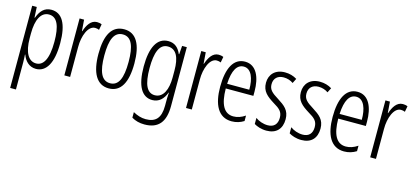

<svg xmlns="http://www.w3.org/2000/svg" viewBox="-65 -1017 3714 1733"><g transform="rotate(15 1792.0 -150.5)"><path d="M246 -542C179 -542 143 -497 120 -434H116L111 -532H68V236H122V-19C122 -45 120 -70 119 -90H122C141 -37 181 10 247 10C342 10 400 -84 400 -270C400 -452 346 -542 246 -542ZM236 -495C313 -495 346 -416 346 -269C346 -103 301 -38 236 -38C165 -38 122 -111 122 -242V-289C122 -417 162 -495 236 -495Z M672 -541C615 -541 583 -485 564 -427H561L553 -532H511V0H565V-279C564 -383 604 -486 669 -486C683 -486 697 -483 707 -478L717 -532C702 -539 686 -541 672 -541Z M1094 -267C1094 -443 1040 -542 927 -542C812 -542 758 -445 758 -268C758 -91 815 10 927 10C1040 10 1094 -90 1094 -267ZM813 -268C813 -416 846 -494 927 -494C1008 -494 1040 -413 1040 -267C1040 -112 1005 -38 927 -38C848 -38 813 -117 813 -268Z M1339 -542C1235 -542 1182 -443 1182 -264C1182 -81 1237 10 1334 10C1396 10 1438 -31 1460 -93H1463C1460 -57 1460 -28 1460 -2V30C1460 146 1413 192 1322 192C1280 192 1244 180 1203 158V210C1239 231 1277 241 1323 241C1455 241 1513 164 1513 20V-532H1469L1463 -453H1459C1437 -506 1401 -542 1339 -542ZM1347 -494C1427 -494 1460 -419 1460 -300V-233C1460 -125 1425 -38 1345 -38C1273 -38 1237 -108 1237 -264C1237 -407 1268 -494 1347 -494Z M1809 -541C1752 -541 1720 -485 1701 -427H1698L1690 -532H1648V0H1702V-279C1701 -383 1741 -486 1806 -486C1820 -486 1834 -483 1844 -478L1854 -532C1839 -539 1823 -541 1809 -541Z M2056 -542C1949 -542 1896 -438 1896 -265C1896 -102 1949 10 2075 10C2118 10 2156 -2 2189 -23V-74C2152 -49 2116 -37 2079 -37C1992 -37 1950 -115 1949 -263H2207V-305C2207 -432 2164 -542 2056 -542ZM2056 -496C2128 -496 2158 -410 2157 -307H1950C1956 -435 1994 -496 2056 -496Z M2543 -134C2543 -218 2495 -252 2429 -294C2366 -333 2338 -357 2338 -408C2338 -463 2374 -495 2429 -495C2462 -495 2494 -485 2519 -467L2541 -511C2509 -531 2471 -542 2429 -542C2338 -542 2286 -485 2286 -407C2286 -327 2334 -290 2401 -248C2461 -213 2489 -189 2489 -133C2489 -74 2458 -40 2400 -40C2357 -40 2314 -56 2285 -78V-21C2311 -5 2352 10 2401 10C2493 10 2543 -44 2543 -134Z M2869 -134C2869 -218 2821 -252 2755 -294C2692 -333 2664 -357 2664 -408C2664 -463 2700 -495 2755 -495C2788 -495 2820 -485 2845 -467L2867 -511C2835 -531 2797 -542 2755 -542C2664 -542 2612 -485 2612 -407C2612 -327 2660 -290 2727 -248C2787 -213 2815 -189 2815 -133C2815 -74 2784 -40 2726 -40C2683 -40 2640 -56 2611 -78V-21C2637 -5 2678 10 2727 10C2819 10 2869 -44 2869 -134Z M3107 -542C3000 -542 2947 -438 2947 -265C2947 -102 3000 10 3126 10C3169 10 3207 -2 3240 -23V-74C3203 -49 3167 -37 3130 -37C3043 -37 3001 -115 3000 -263H3258V-305C3258 -432 3215 -542 3107 -542ZM3107 -496C3179 -496 3209 -410 3208 -307H3001C3007 -435 3045 -496 3107 -496Z M3530 -541C3473 -541 3441 -485 3422 -427H3419L3411 -532H3369V0H3423V-279C3422 -383 3462 -486 3527 -486C3541 -486 3555 -483 3565 -478L3575 -532C3560 -539 3544 -541 3530 -541Z"/></g></svg>

Font: Noto Sans Lao Looped ExtraCondensed Light
Style: Regular
Weight: 300
Width: 2
Designer: Mark Frömberg, Ben Mitchell
Foundry: The Fontpad Ltd
Version: Version 1.002